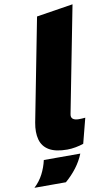

<svg xmlns="http://www.w3.org/2000/svg" viewBox="-157 -819 589 1052"><g transform="rotate(-10 137.5 -293.0)"><path d="M251 -7Q231 0 206.5 4.5Q182 9 160 9Q96 9 60 -12Q24 -33 13 -73Q2 -113 12 -167L123 -738L326 -770L211 -180Q207 -162 217.5 -153Q228 -144 251 -144Q260 -144 269 -144.5Q278 -145 287 -146ZM-54 184Q-23 155 -4.5 119Q14 83 23 43H226Q210 83 183 118.5Q156 154 121 184Z"/></g></svg>

Font: REM ExtraBold
Style: Italic
Weight: 800
Italic angle: -11°
Designer: Octavio Pardo
Foundry: Ashler Design
Version: Version 1.005;gftools[0.9.28]